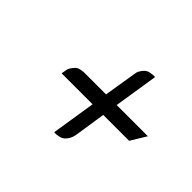

<svg xmlns="http://www.w3.org/2000/svg" viewBox="-88 -539 597 597"><g transform="rotate(45 210.5 -240.5)"><path d="M85 -214.8 86.9 -225.1 88.9 -235.8 91.8 -242.2 97.2 -250 104 -257.8 110.8 -262.2 118.2 -264.2 129.9 -266.1H229L246.1 -371.1L248 -381.8L251 -388.2L255.9 -396L263.2 -403.8L270 -408.2L276.9 -410.2L289.1 -412.1H298.8L275.9 -266.1H413.1L381.8 -214.8H268.1L252 -109.9L249 -99.1L246.1 -92.8L241.2 -85L233.9 -77.1L227.1 -73.2L220.2 -70.8L208 -68.8H198.2L221.2 -214.8Z"/></g></svg>

Font: Petahja
Style: Italic
Weight: 400
Designer: T. Christopher White
Version: Version 1.1